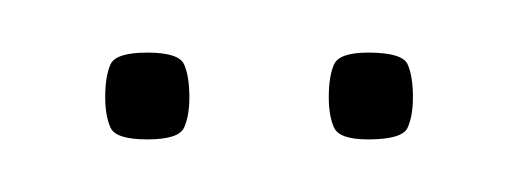

<svg xmlns="http://www.w3.org/2000/svg" viewBox="-20 -588 197 73"><path d="M120 -535Q109 -535 107 -539.5Q105 -544 105 -551Q105 -559 107 -563.5Q109 -568 120 -568Q133 -568 135 -563.5Q137 -559 137 -551Q137 -544 135 -539.5Q133 -535 120 -535ZM36 -535Q24 -535 22 -539.5Q20 -544 20 -551Q20 -559 22 -563.5Q24 -568 36 -568Q48 -568 50 -563.5Q52 -559 52 -551Q52 -544 50 -539.5Q48 -535 36 -535Z"/></svg>

Font: Smooch Sans Thin
Style: Regular
Weight: 100
Designer: Robert E. Leuschke
Foundry: Robert E. Leuschke
Version: Version 1.010